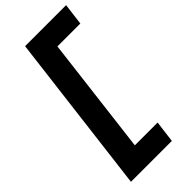

<svg xmlns="http://www.w3.org/2000/svg" viewBox="-289 -833 1049 1049"><g transform="rotate(-45 235.5 -308.5)"><path d="M39 158 154 -775H471L455 -649H278L195 32H371L355 158Z"/></g></svg>

Font: Inclusive Sans
Style: Bold Italic
Weight: 700
Italic angle: -7°
Designer: Olivia King
Foundry: Olivia King
Version: Version 2.004